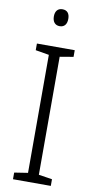

<svg xmlns="http://www.w3.org/2000/svg" viewBox="-100 -953 489 995"><g transform="rotate(10 144.5 -456.0)"><path d="M145 -912C120 -912 107 -895 107 -868C107 -840 121 -823 145 -823C170 -823 183 -840 183 -868C183 -895 171 -912 145 -912ZM244 0V-35L173 -46V-667L244 -679V-714H45V-679L116 -667V-46L45 -35V0Z"/></g></svg>

Font: Noto Sans Malayalam SemiCondensed Light
Style: Regular
Weight: 300
Width: 4
Designer: Jelle Bosma - Monotype Design Team
Foundry: Monotype Imaging Inc.
Version: Version 2.104